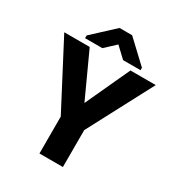

<svg xmlns="http://www.w3.org/2000/svg" viewBox="-209 -1032 1073 1163"><g transform="rotate(30 328.0 -450.5)"><path d="M7 -711 244 -258V0H408V-258L647 -711H470L327 -401L185 -711ZM134 -743H255L328 -811L400 -743H522V-760L372 -901H284L134 -762Z"/></g></svg>

Font: Asimov Pro
Style: Blk
Weight: 900
Designer: Google
Version: Version 2.000980; 2014